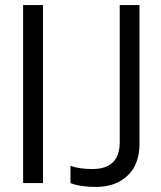

<svg xmlns="http://www.w3.org/2000/svg" viewBox="-20 -719 633 754"><path d="M70.8 0V-699.2H148.9V0ZM356.9 15.1Q294.9 15.1 256.8 0V-67.9Q291 -55.2 342.8 -55.2Q450.2 -55.2 450.2 -161.1V-699.2H527.8V-154.8Q527.8 -73.7 481 -29.3Q434.1 15.1 356.9 15.1Z"/></svg>

Font: Prompt Light
Style: Regular
Weight: 300
Designer: Katatrad Team
Foundry: CadsonDemak
Version: Version 1.000;PS 001.000;hotconv 1.0.88;makeotf.lib2.5.64775